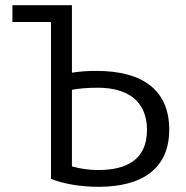

<svg xmlns="http://www.w3.org/2000/svg" viewBox="-20 -712 720 742"><path d="M28 -692H258V-431C286 -436 319 -438 353 -438C531 -438 634 -364 634 -211C634 -62 532 10 360 10C294 10 225 -1 177 -21V-627H28C28 -635 28 -684 28 -692ZM548 -210C548 -321 474 -373 358 -373C318 -373 284 -370 258 -365V-69C284 -62 315 -55 360 -55C464 -55 548 -91 548 -210Z"/></svg>

Font: Repo Regular
Style: Regular
Weight: 400
Designer: Stefan Peev
Foundry: Context Ltd
Version: Version 1.502